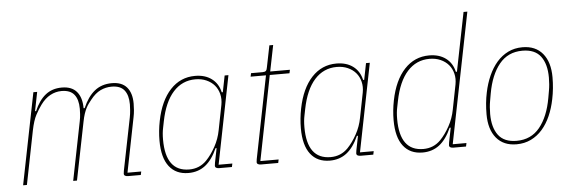

<svg xmlns="http://www.w3.org/2000/svg" viewBox="-49 -893 3148 1058"><g transform="rotate(-5 1525.5 -364.0)"><path d="M41 0 142 -506H163L142 -401H148Q172 -458 209 -488Q246 -518 300 -518Q355 -518 382.5 -485.5Q410 -453 410 -394H416Q442 -455 481 -486.5Q520 -518 577 -518Q632 -518 659.5 -486Q687 -454 687 -396Q687 -379 685.5 -359.5Q684 -340 680 -321L620 -19H696L692 0H622Q612 0 605.5 -3.5Q599 -7 599 -15Q599 -21 601 -31L659 -320Q663 -340 664.5 -361Q666 -382 666 -393Q666 -444 644 -471.5Q622 -499 574 -499Q541 -499 512 -485Q483 -471 457 -438Q449 -428 441.5 -418Q434 -408 427 -394.5Q420 -381 414 -363Q408 -345 403 -319L339 0H318L383 -326Q387 -346 388 -364Q389 -382 389 -393Q389 -444 367 -471.5Q345 -499 297 -499Q264 -499 234.5 -483Q205 -467 181 -434Q164 -411 148 -381Q132 -351 121 -297L62 0Z M1126 0Q1116 0 1109.5 -3.5Q1103 -7 1103 -15Q1103 -21 1105 -31L1121 -111H1115Q1087 -48 1048 -18Q1009 12 955 12Q886 12 848.5 -36.5Q811 -85 811 -179Q811 -233 822 -288Q844 -398 900 -458Q956 -518 1037 -518Q1092 -518 1128.5 -491Q1165 -464 1176 -415H1182L1200 -506H1221L1124 -19H1200L1196 0ZM961 -7Q1018 -7 1057 -47Q1085 -76 1108.5 -118.5Q1132 -161 1141 -209L1168 -346Q1174 -378 1167 -406Q1160 -434 1142.5 -454.5Q1125 -475 1098 -487Q1071 -499 1037 -499Q964 -499 914.5 -444Q865 -389 844 -283L837 -248Q834 -234 832.5 -218.5Q831 -203 831 -183Q831 -7 961 -7Z M1357 0Q1347 0 1340.5 -3.5Q1334 -7 1334 -15Q1334 -21 1336 -31L1427 -487H1342L1346 -506H1410Q1423 -506 1428.5 -511.5Q1434 -517 1436 -531L1460 -650H1481L1452 -506H1561L1557 -487H1448L1355 -19H1456L1452 0Z M1908 0Q1898 0 1891.5 -3.5Q1885 -7 1885 -15Q1885 -21 1887 -31L1903 -111H1897Q1869 -48 1830 -18Q1791 12 1737 12Q1668 12 1630.5 -36.5Q1593 -85 1593 -179Q1593 -233 1604 -288Q1626 -398 1682 -458Q1738 -518 1819 -518Q1874 -518 1910.5 -491Q1947 -464 1958 -415H1964L1982 -506H2003L1906 -19H1982L1978 0ZM1743 -7Q1800 -7 1839 -47Q1867 -76 1890.5 -118.5Q1914 -161 1923 -209L1950 -346Q1956 -378 1949 -406Q1942 -434 1924.5 -454.5Q1907 -475 1880 -487Q1853 -499 1819 -499Q1746 -499 1696.5 -444Q1647 -389 1626 -283L1619 -248Q1616 -234 1614.5 -218.5Q1613 -203 1613 -183Q1613 -7 1743 -7Z M2421 0Q2411 0 2404.5 -3.5Q2398 -7 2398 -15Q2398 -21 2400 -31L2416 -111H2410Q2382 -48 2343 -18Q2304 12 2250 12Q2181 12 2143.5 -36.5Q2106 -85 2106 -179Q2106 -233 2117 -288Q2139 -398 2195 -458Q2251 -518 2332 -518Q2387 -518 2423.5 -491Q2460 -464 2471 -415H2477L2542 -740H2563L2419 -19H2495L2491 0ZM2256 -7Q2313 -7 2352 -47Q2380 -76 2403.5 -118.5Q2427 -161 2436 -209L2463 -346Q2469 -378 2462 -406Q2455 -434 2437.5 -454.5Q2420 -475 2393 -487Q2366 -499 2332 -499Q2259 -499 2209.5 -444Q2160 -389 2139 -283L2132 -248Q2129 -234 2127.5 -218.5Q2126 -203 2126 -183Q2126 -7 2256 -7Z M2770 12Q2698 12 2658.5 -35.5Q2619 -83 2619 -167Q2619 -231 2631 -287Q2641 -336 2660 -378.5Q2679 -421 2706 -452Q2733 -483 2768.5 -500.5Q2804 -518 2848 -518Q2920 -518 2959.5 -470.5Q2999 -423 2999 -339Q2999 -277 2987 -219Q2977 -169 2958.5 -127Q2940 -85 2913 -54Q2886 -23 2850 -5.5Q2814 12 2770 12ZM2772 -7Q2852 -7 2900 -66Q2948 -125 2966 -227L2973 -267Q2979 -300 2979 -339Q2979 -414 2947 -456.5Q2915 -499 2846 -499Q2766 -499 2718 -440Q2670 -381 2652 -279L2645 -239Q2639 -206 2639 -167Q2639 -92 2671 -49.5Q2703 -7 2772 -7Z"/></g></svg>

Font: IBM Plex Sans Condensed Thin
Style: Italic
Weight: 100
Width: 3
Italic angle: -11°
Designer: Mike Abbink, Paul van der Laan, Pieter van Rosmalen
Foundry: Bold Monday
Version: Version 1.3